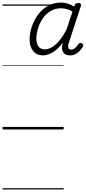

<svg xmlns="http://www.w3.org/2000/svg" viewBox="-20 -1015 673 1505"><path d="M316 -581Q268 -581 240 -615Q212 -649 212 -707Q212 -751 227.5 -800.5Q243 -850 274 -894.5Q305 -939 351.5 -967Q398 -995 461 -995Q486 -995 512.5 -986.5Q539 -978 561 -963L566 -976Q569 -985 575 -988Q581 -991 592 -991Q608 -991 612.5 -985Q617 -979 614 -968L520 -681Q514 -665 514 -652.5Q514 -640 519.5 -633Q525 -626 537 -626Q553 -626 567.5 -638Q582 -650 596 -670Q600 -676 606 -678.5Q612 -681 622 -675Q631 -670 632.5 -663.5Q634 -657 630 -649Q619 -632 604 -616Q589 -600 570.5 -590.5Q552 -581 530 -581Q493 -581 478.5 -600.5Q464 -620 466 -653Q468 -661 469.5 -668Q471 -675 473 -682Q435 -629 394 -605Q353 -581 316 -581ZM265 -713Q265 -686 272.5 -667Q280 -648 295 -638Q310 -628 331 -628Q358 -628 387 -645Q416 -662 445.5 -697Q475 -732 502 -785L548 -924Q523 -939 501.5 -944.5Q480 -950 459 -950Q409 -950 372 -926Q335 -902 311.5 -865Q288 -828 276.5 -787Q265 -746 265 -713ZM0 460H479V470H0ZM0 -20H479V0H0ZM0 -505H479V-500H0ZM0 -980H479V-970H0Z"/></svg>

Font: Playwrite NO Guides
Style: Regular
Weight: 400
Designer: Veronika Burian, José Scaglione
Foundry: TypeTogether
Version: Version 1.003